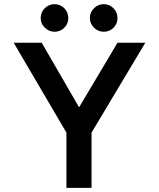

<svg xmlns="http://www.w3.org/2000/svg" viewBox="-20 -905 766 925"><path d="M176 -818Q176 -846 196 -865.5Q216 -885 243 -885Q270 -885 289.5 -865.5Q309 -846 309 -818Q309 -790 289.5 -771Q270 -752 243 -752Q216 -752 196 -771.5Q176 -791 176 -818ZM413 -818Q413 -846 433 -865.5Q453 -885 480 -885Q507 -885 526.5 -865.5Q546 -846 546 -818Q546 -790 526.5 -771Q507 -752 480 -752Q453 -752 433 -771.5Q413 -791 413 -818ZM300 -266 46 -699H181L361 -388L546 -699H680L421 -266V0H300Z"/></svg>

Font: Prompt Medium
Style: Regular
Weight: 500
Designer: Katatrad Team
Foundry: CadsonDemak
Version: Version 1.001